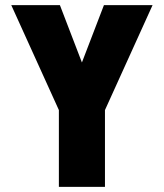

<svg xmlns="http://www.w3.org/2000/svg" viewBox="-20 -730 640 750"><path d="M210 0V-300L24 -710H214L300 -486L386 -710H576L390 -300V0Z"/></svg>

Font: Geist Mono Black
Style: Regular
Weight: 900
Monospace: yes
Designer: Basement.studio, Andrés Briganti, Mateo Zaragoza
Foundry: Basement.studio, Vercel, Andrés Briganti, Guido Ferreyra, Mateo Zaragoza
Version: Version 1.500; ttfautohint (v1.8.4.7-5d5b)